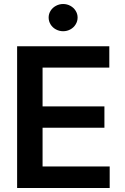

<svg xmlns="http://www.w3.org/2000/svg" viewBox="-20 -938 622 958"><path d="M65.4 -707H525.4V-600.6H192.4V-407.2H501V-300.8H192.4V-107.4H527.3V0H65.4ZM222.7 -850.6Q222.7 -868.7 232.4 -884.3Q242.2 -899.9 259 -908.9Q275.9 -918 294.9 -918Q314.5 -918 331.1 -908.9Q347.7 -899.9 357.4 -884.3Q367.2 -868.7 367.2 -850.6Q367.2 -832 357.4 -816.2Q347.7 -800.3 331.1 -791.3Q314.5 -782.2 294.9 -782.2Q275.9 -782.2 259 -791.3Q242.2 -800.3 232.4 -816.2Q222.7 -832 222.7 -850.6Z"/></svg>

Font: WEMIX Pretendard SemiBold
Style: Regular
Weight: 600
Designer: Base glyphs from Inter by Rasmus Andersson; Hangeul glyphs from Noto Sans CJK(Source Han Sans) by Jang Soo-young and Kan
Foundry: Kil Hyung-jin
Version: Version 1.000